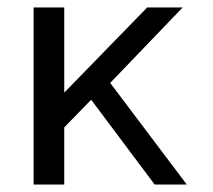

<svg xmlns="http://www.w3.org/2000/svg" viewBox="-20 -494 570 514"><path d="M70 0V-474H152V-246L374 -474H469L275 -272L480 0H394L224 -227L152 -153V0Z"/></svg>

Font: Kanit Light
Style: Regular
Weight: 300
Designer: Katatrad Team
Foundry: CadsonDemak
Version: Version 2.000; ttfautohint (v1.8.3)